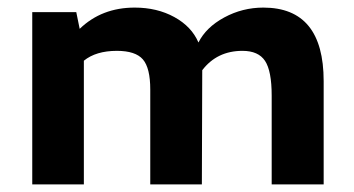

<svg xmlns="http://www.w3.org/2000/svg" viewBox="-20 -486 933 506"><path d="M190 -410Q248 -466 335 -466Q394 -466 439.5 -441Q485 -416 503 -374Q523 -414 571 -440Q619 -466 674 -466Q833 -466 833 -272V0H696V-234Q696 -299 678.5 -325.5Q661 -352 619 -352Q552 -352 513 -301L512 0H376V-250Q376 -307 356.5 -329.5Q337 -352 288 -352Q233 -352 201 -326V0H65V-454H181Z"/></svg>

Font: Tajawal ExtraBold
Style: Regular
Weight: 800
Designer: Boutros Fonts
Foundry: Created by Boutros International 2017
Version: Version 1.700